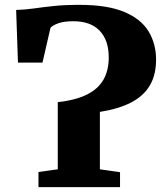

<svg xmlns="http://www.w3.org/2000/svg" viewBox="-20 -771 682 791"><path d="M138.5 0V-62.5L218 -73.5V-350Q292 -358.5 338.2 -381.5Q384.5 -404.5 406.2 -442.8Q428 -481 428 -534.5Q428 -605 390.8 -644.2Q353.5 -683.5 282.5 -683.5Q243.5 -683.5 220.5 -675.2Q197.5 -667 188 -656.5L155 -513H54L46.5 -730Q83 -731 119.8 -736.2Q156.5 -741.5 201.2 -746.2Q246 -751 307 -751Q423.5 -751 492.8 -721.5Q562 -692 592.5 -641Q623 -590 623 -525.5Q623 -462 597 -418.5Q571 -375 519.5 -348.5Q468 -322 391.5 -310V-73.5L474.5 -61.5V0Z"/></svg>

Font: Merriweather 28pt Black
Style: Regular
Weight: 900
Version: Version 2.100